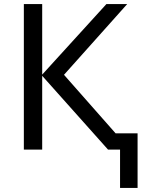

<svg xmlns="http://www.w3.org/2000/svg" viewBox="-20 -734 710 942"><path d="M604 -714 294 -367 547 -80H655V188H569V0H510L187 -362V0H97V-714H187V-368L502 -714Z"/></svg>

Font: Noto Sans Living
Style: Regular
Weight: 400
Designer: Monotype Design Team
Foundry: Monotype Imaging Inc.
Version: Version 2.013; ttfautohint (v1.8.4.7-5d5b)